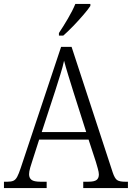

<svg xmlns="http://www.w3.org/2000/svg" viewBox="-21 -951 667 971"><path d="M-1 0V-32H17Q36 -32 47 -37Q58 -42 66 -57Q74 -72 84 -102L288 -714H341L549 -79Q559 -49 571 -40.5Q583 -32 612 -32H626V0H400V-32H425Q456 -32 467.5 -41Q479 -50 479 -69Q479 -80 473.5 -99Q468 -118 464 -132L427 -245H177L143 -139Q138 -125 132 -104Q126 -83 126 -70Q126 -51 138.5 -41.5Q151 -32 184 -32H215V0ZM190 -283H415L351 -484Q337 -529 324 -571Q311 -613 303 -644Q297 -615 284.5 -575Q272 -535 259 -494ZM277 -784Q299 -817 322.5 -857Q346 -897 360 -931H436V-921Q425 -904 401 -876Q377 -848 349.5 -819.5Q322 -791 299 -771H277Z"/></svg>

Font: Noto Serif Tamil SemiCondensed Light
Style: Regular
Weight: 300
Width: 4
Designer: Indian Type Foundry, Tom Grace, and the Monotype Design Team
Foundry: Monotype Imaging Inc.
Version: Version 2.004; ttfautohint (v1.8.4.7-5d5b)